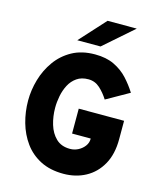

<svg xmlns="http://www.w3.org/2000/svg" viewBox="-134 -1017 944 1125"><g transform="rotate(15 338.5 -454.5)"><path d="M358 12Q277 12 218.2 -18.2Q159.5 -48.5 122 -100.2Q84.5 -152 66.2 -216.8Q48 -281.5 48 -350Q48 -413.5 66.5 -477.2Q85 -541 123 -594.2Q161 -647.5 219.5 -679.8Q278 -712 358 -712Q426.5 -712 475 -688.5Q523.5 -665 557.8 -627.8Q592 -590.5 618 -549L480 -471Q457.5 -507 427.8 -534Q398 -561 358 -561Q316 -561 287.8 -541.2Q259.5 -521.5 243 -490Q226.5 -458.5 219.2 -421.5Q212 -384.5 212 -350Q212 -297 226.5 -248.8Q241 -200.5 273 -169.8Q305 -139 358 -139Q384.5 -139 407.8 -151.2Q431 -163.5 445.5 -183.2Q460 -203 460 -226V-229H347V-380H622V-268Q622 -177.5 587 -115Q552 -52.5 492.2 -20.2Q432.5 12 358 12ZM235 -765 377 -921H554L376 -765Z"/></g></svg>

Font: Overpass Black
Style: Regular
Weight: 900
Designer: Delve Withrington, Dave Bailey, Thomas Jockin
Foundry: Delve Fonts LLC
Version: Version 4.000; ttfautohint (v1.8.3)